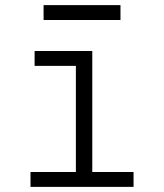

<svg xmlns="http://www.w3.org/2000/svg" viewBox="-20 -729 640 749"><path d="M99 0V-58H276V-472H115V-530H340V-58H501V0ZM150 -651V-709H450V-651Z"/></svg>

Font: Iosevka Curly Slab LtEx
Style: Regular
Weight: 300
Width: 7
Monospace: yes
Designer: Belleve Invis
Foundry: Belleve Invis
Version: Version 11.1.0; ttfautohint (v1.8.3)